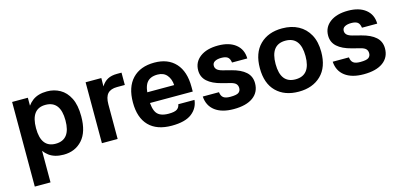

<svg xmlns="http://www.w3.org/2000/svg" viewBox="-65 -953 3316 1580"><g transform="rotate(-15 1593.0 -163.5)"><path d="M209 -519V202H75V-519ZM374 10Q297 10 249.5 -25.5Q202 -61 181 -121.5Q160 -182 160 -258Q160 -335 181 -396Q202 -457 249.5 -493Q297 -529 374 -529Q434 -529 484 -501Q534 -473 564 -413.5Q594 -354 594 -258Q594 -125 533 -57.5Q472 10 374 10ZM333 -94Q460 -94 460 -259Q460 -425 333 -425Q209 -425 209 -259Q209 -94 333 -94Z M835 0H701V-519H835L834 -448Q857 -485 889 -502Q921 -519 969 -519H1007V-414H940Q887 -414 861 -386Q835 -358 835 -295Z M1111 -308H1399Q1396 -360 1368 -393.5Q1340 -427 1288 -427Q1224 -427 1195.5 -388Q1167 -349 1167 -257Q1167 -166 1195 -129Q1223 -92 1295 -92Q1346 -92 1366.5 -106Q1387 -120 1391 -147H1529Q1522 -77 1465.5 -33.5Q1409 10 1295 10Q1168 10 1101 -58.5Q1034 -127 1034 -257Q1034 -388 1101 -458.5Q1168 -529 1288 -529Q1404 -529 1468.5 -458.5Q1533 -388 1533 -257V-217H1110Z M1907 -364Q1902 -399 1884 -411.5Q1866 -424 1831 -424Q1797 -424 1776 -412.5Q1755 -401 1755 -377Q1755 -358 1768.5 -344.5Q1782 -331 1816 -322L1886 -304Q1964 -284 2005 -247Q2046 -210 2046 -151Q2046 -75 1988 -32.5Q1930 10 1823 10Q1722 10 1664.5 -33.5Q1607 -77 1602 -156H1740Q1744 -123 1762.5 -109Q1781 -95 1821 -95Q1875 -95 1892.5 -108.5Q1910 -122 1910 -146Q1910 -168 1897 -182Q1884 -196 1851 -204L1781 -222Q1703 -242 1662 -279Q1621 -316 1621 -373Q1621 -444 1677.5 -486.5Q1734 -529 1831 -529Q1926 -529 1981 -485Q2036 -441 2037 -364Z M2377 10Q2257 10 2186.5 -59.5Q2116 -129 2116 -259Q2116 -389 2187 -459Q2258 -529 2377 -529Q2456 -529 2514.5 -497.5Q2573 -466 2606 -406Q2639 -346 2639 -259Q2639 -129 2567.5 -59.5Q2496 10 2377 10ZM2377 -95Q2505 -95 2505 -259Q2505 -424 2377 -424Q2250 -424 2250 -259Q2250 -95 2377 -95Z M3014 -364Q3009 -399 2991 -411.5Q2973 -424 2938 -424Q2904 -424 2883 -412.5Q2862 -401 2862 -377Q2862 -358 2875.5 -344.5Q2889 -331 2923 -322L2993 -304Q3071 -284 3112 -247Q3153 -210 3153 -151Q3153 -75 3095 -32.5Q3037 10 2930 10Q2829 10 2771.5 -33.5Q2714 -77 2709 -156H2847Q2851 -123 2869.5 -109Q2888 -95 2928 -95Q2982 -95 2999.5 -108.5Q3017 -122 3017 -146Q3017 -168 3004 -182Q2991 -196 2958 -204L2888 -222Q2810 -242 2769 -279Q2728 -316 2728 -373Q2728 -444 2784.5 -486.5Q2841 -529 2938 -529Q3033 -529 3088 -485Q3143 -441 3144 -364Z"/></g></svg>

Font: 42dot Sans ExtraBold
Style: Regular
Weight: 800
Designer: 42dot
Version: Version 1.000